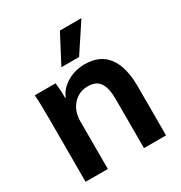

<svg xmlns="http://www.w3.org/2000/svg" viewBox="-169 -837 901 957"><g transform="rotate(-30 281.5 -358.5)"><path d="M43 0ZM47 -368Q47 -459 43 -500H163Q168 -458 168 -413H171Q189 -457 234.5 -483.5Q280 -510 336 -510Q422 -510 466 -452Q510 -394 510 -281V0H383V-282Q383 -347 362 -377Q341 -407 295 -407Q242 -407 208.5 -369.5Q175 -332 175 -273V0H47ZM313 -717H437L330 -555H228Z"/></g></svg>

Font: Sarabun
Style: Bold
Weight: 700
Designer: Suppakit Chalermlarp | Katatrad Co.,Ltd.
Foundry: Cadson Demak Co.,Ltd.
Version: Version 1.000; ttfautohint (v1.6)